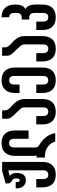

<svg xmlns="http://www.w3.org/2000/svg" viewBox="869 -1618 756 2534"><g transform="rotate(-90 1247.0 -351.0)"><path d="M377 -701V-169Q377 -84 333.5 -38.5Q290 7 209 7Q127 7 84 -38.5Q41 -84 41 -169V-250H151V-162Q151 -124 167 -108Q183 -92 209 -92Q235 -92 250.5 -108Q266 -124 266 -162V-620L191 -600Q208 -589 219.5 -567Q231 -545 231 -516V-509Q231 -452 208 -420Q185 -388 135 -388Q105 -388 85 -398.5Q65 -409 52 -426.5Q39 -444 33.5 -465.5Q28 -487 28 -509V-522H111V-509Q111 -480 118.5 -475Q126 -470 135 -470Q143 -470 151 -475Q159 -480 159 -509V-527Q159 -534 155.5 -544.5Q152 -555 138 -566Q132 -570 124 -574.5Q116 -579 109 -585.5Q102 -592 97.5 -601Q93 -610 93 -625V-655L259 -701Z M603 -209Q637 -189 664.5 -164Q692 -139 711.5 -111Q731 -83 742.5 -54.5Q754 -26 756 0H645Q634 -40 610 -67.5Q586 -95 556.5 -111Q527 -127 495 -133Q474 -137 454 -137Q444 -137 435 -136V-246Q442 -247 449 -247H463Q457 -263 457 -284V-532Q457 -617 500.5 -663Q544 -709 625 -709Q706 -709 749 -663Q792 -617 792 -532V-352H682V-539Q682 -577 666.5 -593Q651 -609 625 -609Q599 -609 583.5 -593Q568 -577 568 -539V-258Q568 -250 571 -241.5Q574 -233 581 -225Q588 -217 602 -209Z M1058 -658Q1058 -639 1069 -623Q1080 -607 1096.5 -591Q1113 -575 1132.5 -557Q1152 -539 1168.5 -517.5Q1185 -496 1196 -468.5Q1207 -441 1207 -405V-169Q1207 -84 1164 -38.5Q1121 7 1040 7Q958 7 915 -38.5Q872 -84 872 -169V-250H982V-162Q982 -124 997.5 -108Q1013 -92 1040 -92Q1066 -92 1081.5 -108Q1097 -124 1097 -162V-405Q1097 -436 1073.5 -463Q1050 -490 1022 -517.5Q994 -545 970.5 -574Q947 -603 947 -638V-701H1058Z M1455 -708Q1537 -708 1580 -662Q1623 -616 1623 -531V-169Q1623 -84 1580 -38.5Q1537 7 1455 7Q1373 7 1330 -38.5Q1287 -84 1287 -169V-250H1398V-162Q1398 -124 1413.5 -108.5Q1429 -93 1455 -93Q1481 -93 1496.5 -108.5Q1512 -124 1512 -162V-538Q1512 -576 1496.5 -592Q1481 -608 1455 -608Q1429 -608 1413.5 -592Q1398 -576 1398 -538V-471H1287V-531Q1287 -616 1330 -662Q1373 -708 1455 -708Z M1889 -658Q1889 -639 1900 -623Q1911 -607 1927.5 -591Q1944 -575 1963.5 -557Q1983 -539 1999.5 -517.5Q2016 -496 2027 -468.5Q2038 -441 2038 -405V-169Q2038 -84 1995 -38.5Q1952 7 1871 7Q1789 7 1746 -38.5Q1703 -84 1703 -169V-250H1813V-162Q1813 -124 1828.5 -108Q1844 -92 1871 -92Q1897 -92 1912.5 -108Q1928 -124 1928 -162V-405Q1928 -436 1904.5 -463Q1881 -490 1853 -517.5Q1825 -545 1801.5 -574Q1778 -603 1778 -638V-701H1889Z M2454 -520Q2454 -500 2450.5 -479.5Q2447 -459 2439.5 -442Q2432 -425 2420.5 -412Q2409 -399 2393 -393Q2409 -387 2420.5 -374Q2432 -361 2439.5 -343.5Q2447 -326 2450.5 -306Q2454 -286 2454 -266V-169Q2454 -84 2410.5 -38.5Q2367 7 2286 7Q2204 7 2161 -38.5Q2118 -84 2118 -169V-250H2229V-162Q2229 -124 2244.5 -108Q2260 -92 2286 -92Q2312 -92 2327.5 -108Q2343 -124 2343 -162V-273Q2343 -311 2327.5 -327Q2312 -343 2286 -343H2256V-443H2286Q2312 -443 2327.5 -459Q2343 -475 2343 -513V-538Q2343 -576 2327.5 -591.5Q2312 -607 2286 -607V-708Q2367 -708 2410.5 -662Q2454 -616 2454 -531Z"/></g></svg>

Font: Bebas Neue Bold
Style: Regular
Weight: 700
Designer: Ryoichi Tsunekawa & LGV (GE)
Foundry: Free Software Foundation, Inc.
Version: Version 1.003 August 13, 2016